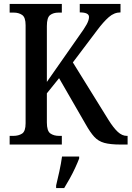

<svg xmlns="http://www.w3.org/2000/svg" viewBox="-20 -734 668 975"><path d="M29 0V-44H48Q74 -44 92 -55.5Q110 -67 110 -108V-606Q110 -646 92.5 -658Q75 -670 50 -670H29V-714H294V-670H277Q251 -670 234.5 -657.5Q218 -645 218 -602V-318L381 -551Q408 -588 420 -610Q432 -632 432 -648Q432 -671 385 -671V-714H592V-671Q560 -671 532.5 -647Q505 -623 473 -580L350 -417L531 -125Q556 -85 578 -64.5Q600 -44 624 -44H628V0H593Q540 0 509.5 -8.5Q479 -17 458.5 -39.5Q438 -62 415 -103L280 -337L218 -260V-112Q218 -69 235.5 -56.5Q253 -44 280 -44H294V0ZM265 208Q273 175 281.5 136Q290 97 295 61H382V71Q374 92 361.5 119Q349 146 334 173Q319 200 306 221H265Z"/></svg>

Font: Noto Serif Tamil Condensed Medium
Style: Regular
Weight: 500
Width: 3
Designer: Indian Type Foundry, Tom Grace, and the Monotype Design Team
Foundry: Monotype Imaging Inc.
Version: Version 2.004; ttfautohint (v1.8.4.7-5d5b)